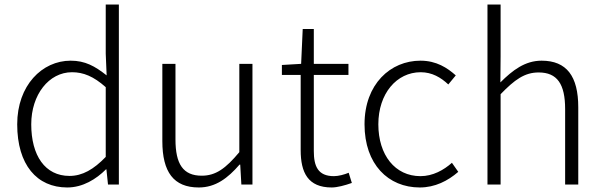

<svg xmlns="http://www.w3.org/2000/svg" viewBox="-20 -815 2662 848"><path d="M277 13C346 13 405 -24 448 -67H450L457 0H505V-795H447V-578L451 -482C399 -523 356 -547 292 -547C166 -547 56 -438 56 -266C56 -87 143 13 277 13ZM287 -38C179 -38 118 -128 118 -266C118 -397 196 -496 298 -496C348 -496 393 -478 447 -430V-122C394 -67 344 -38 287 -38Z M858 13C932 13 986 -28 1038 -88H1041L1046 0H1095V-533H1037V-143C977 -71 933 -39 871 -39C789 -39 755 -90 755 -199V-533H697V-192C697 -55 747 13 858 13Z M1445 13C1469 13 1503 4 1534 -7L1520 -52C1501 -44 1475 -37 1455 -37C1384 -37 1366 -81 1366 -148V-484H1519V-533H1366V-687H1317L1310 -533L1225 -528V-484H1308V-152C1308 -53 1340 13 1445 13Z M1834 13C1901 13 1958 -16 2004 -56L1976 -96C1940 -64 1892 -37 1837 -37C1725 -37 1651 -130 1651 -266C1651 -402 1732 -496 1838 -496C1888 -496 1927 -473 1960 -442L1993 -482C1956 -515 1908 -547 1837 -547C1705 -547 1590 -444 1590 -266C1590 -89 1695 13 1834 13Z M2133 0H2191V-399C2253 -463 2297 -495 2359 -495C2441 -495 2476 -444 2476 -333V0H2534V-341C2534 -478 2483 -547 2372 -547C2299 -547 2244 -505 2190 -451L2191 -567V-795H2133Z"/></svg>

Font: Noto Sans CJK KR Light
Style: Regular
Weight: 300
Designer: Ryoko NISHIZUKA (kana & ideographs); Paul D. Hunt (Latin, Greek & Cyrillic); Wenlong ZHANG (bopomofo); Sandoll Communica
Foundry: Adobe Systems Incorporated
Version: Version 1.004;PS 1.004;hotconv 1.0.82;makeotf.lib2.5.63406